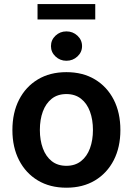

<svg xmlns="http://www.w3.org/2000/svg" viewBox="-20 -897 643 929"><path d="M301.3 11.2Q221.7 11.2 163.1 -23.9Q104.5 -59.1 72.3 -121.8Q40 -184.6 40 -267.6Q40 -351.6 72.3 -414.6Q104.5 -477.5 163.1 -512.7Q221.7 -547.9 301.3 -547.9Q380.9 -547.9 439.5 -512.7Q498 -477.5 530.3 -414.6Q562.5 -351.6 562.5 -267.6Q562.5 -184.6 530.3 -121.8Q498 -59.1 439.5 -23.9Q380.9 11.2 301.3 11.2ZM301.3 -94.7Q343.3 -94.7 372.1 -117.4Q400.9 -140.1 415.3 -179.4Q429.7 -218.8 429.7 -268.1Q429.7 -317.9 415.3 -357.2Q400.9 -396.5 372.1 -419.2Q343.3 -441.9 301.3 -441.9Q258.8 -441.9 230.2 -419.2Q201.7 -396.5 187.3 -357.4Q172.9 -318.4 172.9 -268.1Q172.9 -218.8 187.3 -179.4Q201.7 -140.1 230.2 -117.4Q258.8 -94.7 301.3 -94.7ZM301.3 -603Q270.5 -603 248.5 -623.8Q226.6 -644.5 226.6 -673.8Q226.6 -703.6 248.5 -724.4Q270.5 -745.1 301.3 -745.1Q332.5 -745.1 354.7 -724.4Q377 -703.6 377 -673.8Q377 -644.5 354.7 -623.8Q332.5 -603 301.3 -603ZM440.9 -877.4V-802.7H161.6V-877.4Z"/></svg>

Font: V-Inter
Style: SemiBold-600
Weight: 600
Designer: Rasmus Andersson
Foundry: rsms
Version: Version 4.000;git-4146feb